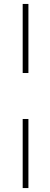

<svg xmlns="http://www.w3.org/2000/svg" viewBox="-20 -720 255 973"><path d="M124 -350H95V-700H124ZM124 233H95V-117H124Z"/></svg>

Font: Josefin Slab Light
Style: Regular
Weight: 300
Designer: Santiago Orozco
Foundry: Typemade
Version: Version 2.000